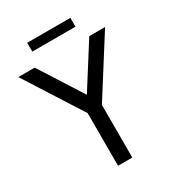

<svg xmlns="http://www.w3.org/2000/svg" viewBox="-217 -1045 1057 1167"><g transform="rotate(-30 312.0 -462.0)"><path d="M263 0V-369.5L7.5 -770H122.5L314.5 -468.5L505.5 -770H616.5L363 -369.5V0ZM158.5 -923.5H461.5V-861.5H158.5Z"/></g></svg>

Font: Junction Medium
Style: Regular
Weight: 500
Designer: Caroline Hadilaksono
Foundry: Caroline Hadilaksono, Tyler Finck, The League of Moveable Type
Version: Version 2.000; ttfautohint (v1.8.3)